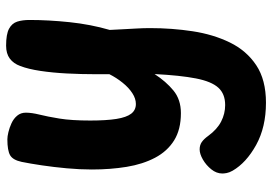

<svg xmlns="http://www.w3.org/2000/svg" viewBox="-150 -443 883 623"><g transform="rotate(-90 291.5 -131.5)"><path d="M77.7 -502.6Q83.8 -531.2 99.3 -540.2Q114.8 -549.1 151.2 -549.1Q160.2 -549.1 174.4 -545.7Q188.7 -542.3 203.3 -535.6Q218 -528.8 227.7 -517.2Q237.4 -505.6 237.4 -489.1Q237.4 -470.2 231.1 -444.8Q224.7 -419.3 218.3 -380.2Q211.9 -341 211.9 -280Q211.9 -228 217.1 -195.3Q222.3 -162.6 234.1 -147.3Q245.8 -132.1 265.7 -132.1Q283 -132.1 300.8 -143.7Q318.7 -155.3 334.7 -175.3Q350.8 -195.3 362.2 -218V-263Q362.2 -310 364.6 -356.1Q367 -402.1 372.9 -441.7Q378.8 -481.2 388.8 -507.2Q396.8 -529.2 412.9 -541.2Q429 -553.2 454.8 -553.2Q492 -553.2 509.7 -543.7Q527.3 -534.2 532.8 -517.2Q538.2 -500.2 538.2 -477.2Q538.2 -416.2 531.1 -347.6Q523.9 -279 505.9 -217Q506.9 -196 508.1 -174Q509.2 -152 510.5 -130Q511.8 -108 511.8 -86Q511.8 -15 501.6 52Q491.4 119 465.1 173Q438.7 227 391.3 258.5Q344 290 269.7 290Q190.4 290 132.6 258.1Q74.8 226.1 49.1 181.8Q43 170.9 41.5 162.3Q40 153.7 40 148.7Q40 129.4 53.5 112.7Q67 95.9 85.3 85.3Q103.6 74.8 118.2 74.8Q132.2 74.8 142.2 81.8Q152.2 88.8 162.2 102.8Q183.3 131.6 208.7 144.6Q234.1 157.6 262.1 157.6Q298.3 157.6 318.4 135.5Q338.6 113.4 348.5 62.9Q358.4 12.3 362.7 -71.4Q338.7 -34.4 309.3 -10.2Q279.9 14 235.9 14Q182.8 14 147.5 -8Q112.2 -30 91.2 -69.8Q70.2 -109.6 61.6 -162.1Q53 -214.7 53 -275Q53 -314 56.9 -356.4Q60.8 -398.9 66.5 -437.2Q72.2 -475.6 77.7 -502.6Z"/></g></svg>

Font: Playpen Sans Deva
Style: Regular
Weight: 400
Designer: Pooja Saxena, Gunjan Panchal, Laura Meseguer, Veronika Burian, José Scaglione
Foundry: TypeTogether
Version: Version 2.000